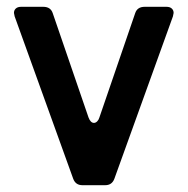

<svg xmlns="http://www.w3.org/2000/svg" viewBox="-20 -544 551 564"><path d="M256 -183Q261 -183 265.5 -187.5Q270 -192 272 -199L377 -505Q383 -524 405 -524H469Q479 -524 484.5 -519Q490 -514 490 -506Q490 -504 488 -496L316 -19Q309 0 289 0H222Q202 0 195 -19L23 -496Q21 -504 21 -506Q21 -514 26.5 -519Q32 -524 42 -524H107Q129 -524 135 -505L240 -199Q246 -183 256 -183Z"/></svg>

Font: Shippori Gochic B2 Bold
Style: Regular
Weight: 700
Designer: FONTDASU
Foundry: FONTDASU / Google Inc. / but / Adobe
Version: Version 1.130